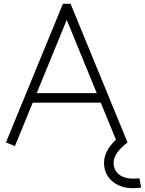

<svg xmlns="http://www.w3.org/2000/svg" viewBox="-20 -776 758 1004"><path d="M674 208Q613 208 571 175Q524 138 524 75Q524 -1 617 -71L647 -31Q574 24 574 75Q574 114 602 136Q630 158 674 158Q697 158 709 156L718 205Q702 208 674 208ZM507 -239H151L58 -12L11 -31L309 -756H349L647 -31L600 -12ZM486 -289 329 -672 172 -289Z"/></svg>

Font: Leon Sans
Style: Light
Weight: 300
Designer: Jongmin Kim
Version: Version 1.2